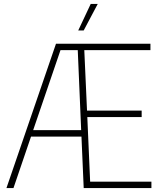

<svg xmlns="http://www.w3.org/2000/svg" viewBox="-20 -964 813 984"><path d="M13 0 267 -740H751V-707H412L426 -397H706V-364H427.5L442 -33H756V0H409L397.5 -264H139L49 0ZM290 -707 150 -297H396L378.5 -707ZM381 -808 445 -944H481L409 -808Z"/></svg>

Font: Encode Sans Condensed Condensed Thin
Style: Regular
Weight: 100
Width: 3
Designer: Multiple Designers
Foundry: Impallari Type
Version: Version 3.000; ttfautohint (v1.8.3) -l 8 -r 50 -G 200 -x 14 